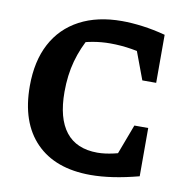

<svg xmlns="http://www.w3.org/2000/svg" viewBox="-78 -758 836 846"><g transform="rotate(10 340.0 -335.0)"><path d="M381 11Q223 11 136.5 -77.5Q50 -166 50 -329Q50 -440 91.5 -518.5Q133 -597 212 -639Q291 -681 401 -681Q444 -681 493.5 -674.5Q543 -668 596 -654L561 -544Q512 -559 464 -567Q416 -575 367 -575Q328 -575 290.5 -568.5Q253 -562 216 -549L275 -592Q240 -532 222.5 -468.5Q205 -405 205 -330Q205 -212 252.5 -151.5Q300 -91 394 -91Q426 -91 466 -100Q506 -109 553 -127L596 -21Q475 11 381 11ZM452 -19 534 -237H596V-21ZM534 -439 453 -656 596 -654V-439Z"/></g></svg>

Font: Piazzolla Thin ExtraBold
Style: Regular
Weight: 800
Version: Version 2.005